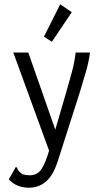

<svg xmlns="http://www.w3.org/2000/svg" viewBox="-20 -702 490 896"><path d="M115 174Q57 174 21 135L49 86L54 77L60 81Q62 89 66.5 95Q71 101 85 111Q101 116 119 116Q155 116 174 86.5Q193 57 209 1L42 -457H112L238 -97L290 -275Q303 -321 315.5 -366Q328 -411 333 -457H400Q394 -411 380 -364Q366 -317 352 -270L249 52Q227 119 193 146.5Q159 174 115 174ZM222 -507 185 -531 261 -682 315 -645Z"/></svg>

Font: Inconsolata SemiCondensed
Style: Regular
Weight: 400
Width: 4
Monospace: yes
Designer: Raph Levien, Cyreal, Brenton Simpson
Foundry: Raph Levien, Cyreal, Google
Version: Version 3.001; ttfautohint (v1.8.2.53-6de2)